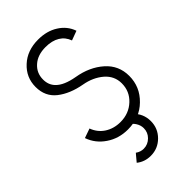

<svg xmlns="http://www.w3.org/2000/svg" viewBox="-275 -798 1093 1093"><g transform="rotate(-45 272.0 -251.0)"><path d="M347 -33 290 -4Q310 6 322 26Q335 47 335 70Q335 104 311 128Q286 153 252 153Q226 153 204 137Q204 137 194.5 148Q185 159 167 181Q203 210 252 210Q310 210 351 169Q392 128 392 70Q392 9 347 -33ZM266 -712Q178 -712 122 -660Q65 -608 65 -531Q65 -454 121 -410Q177 -366 266 -350Q334 -338 381 -298Q427 -258 427 -199Q427 -135 381 -92Q334 -48 266 -48Q212 -48 171 -75Q132 -101 115 -147L58 -127Q80 -64 137 -26Q193 12 266 12Q361 12 423 -49Q487 -111 487 -199Q487 -283 425 -338Q362 -394 266 -410Q187 -424 153 -459Q125 -487 125 -531Q125 -584 164 -618Q202 -652 266 -652Q318 -652 352 -631Q385 -611 399 -572L456 -593Q437 -648 386 -680Q336 -712 266 -712Z"/></g></svg>

Font: Unageo Variable
Style: Regular
Weight: 300
Designer: Richard Sepsi
Foundry: Richard Sepsi
Version: Version 2.200